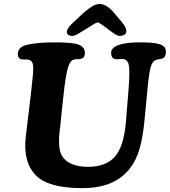

<svg xmlns="http://www.w3.org/2000/svg" viewBox="-20 -926 856 968"><path d="M415 -780.8Q367.7 -750.5 356.4 -747.1Q350.1 -745.1 344.2 -745.1Q331.1 -745.1 323.5 -750.7Q315.9 -756.3 316.9 -766.1Q318.4 -782.2 339.8 -803.7L402.3 -862.3Q430.7 -886.2 448.2 -896Q465.8 -905.8 483.4 -905.8Q512.2 -905.8 546.4 -871.6L596.7 -811.5Q619.1 -784.2 616.7 -766.1Q615.7 -756.3 606.7 -750.7Q597.7 -745.1 584 -745.1Q574.2 -745.1 564.2 -751Q554.2 -756.8 529.8 -774.9Q524.9 -778.8 522 -780.8Q516.6 -784.7 508.1 -791.3Q499.5 -797.9 495.1 -801Q490.7 -804.2 484.4 -807.9Q478 -811.5 472.7 -813.5Q466.3 -811.5 459.2 -807.9Q452.1 -804.2 446.8 -800.8Q441.4 -797.4 431.6 -791Q421.9 -784.7 415 -780.8ZM720.7 -446.8 708 -314.5Q700.7 -237.3 684.1 -177.5Q667.5 -117.7 632.8 -74.2Q556.2 22.5 395 22.5Q223.1 22.5 160.2 -42.5Q95.2 -109.9 109.9 -236.3L136.2 -455.6Q149.4 -566.4 147.5 -590.8Q145.5 -617.7 128.4 -623.5Q125.5 -625 122.1 -625.5Q115.2 -626.5 101.8 -626.2Q88.4 -626 85.4 -627.4Q69.8 -631.8 69.8 -653.8Q69.8 -690.4 120.1 -701.2Q174.3 -712.4 252.4 -712.4Q324.2 -712.4 357.4 -706.1Q408.2 -696.8 408.2 -658.2Q408.2 -636.2 389.2 -629.4Q384.3 -627.4 372.1 -627.7Q359.9 -627.9 351.1 -625.5Q331.5 -618.7 321 -579.6Q310.5 -540.5 299.8 -443.4L282.2 -276.4Q275.9 -233.4 278.3 -194.8Q280.8 -156.2 295.4 -135.7Q331.5 -85 423.8 -85Q512.2 -85 557.1 -133.8Q605 -185.1 615.2 -316.4L626 -448.7Q628.4 -477.1 629.6 -496.1Q630.9 -515.1 631.6 -533.9Q632.3 -552.7 632.1 -564.5Q631.8 -576.2 630.9 -587.4Q629.9 -598.6 627.7 -605Q625.5 -611.3 621.8 -616.5Q618.2 -621.6 613.5 -624.3Q608.9 -627 602.5 -627.9Q593.3 -629.4 578.6 -627.9Q564 -626.5 559.1 -628.4Q540 -633.8 540 -659.2Q540 -684.6 576.4 -698.5Q612.8 -712.4 686.5 -712.4Q719.7 -712.4 741.7 -710.7Q763.7 -709 781.7 -703.9Q799.8 -698.7 808.1 -689.2Q816.4 -679.7 816.4 -665Q816.4 -639.2 800.8 -631.8Q796.4 -629.4 785.4 -628.2Q774.4 -627 765.6 -623.5Q747.1 -617.2 738.3 -582.3Q729.5 -547.4 720.7 -446.8Z"/></svg>

Font: Cooper*
Style: Bold Italic
Weight: 700
Italic angle: -7°
Designer: Owen Earl
Foundry: indestructible type*
Version: Version 0.001